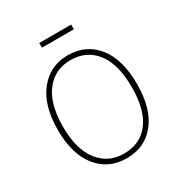

<svg xmlns="http://www.w3.org/2000/svg" viewBox="-194 -983 1077 1136"><g transform="rotate(-30 345.0 -415.0)"><path d="M454 -808H236V-840H454ZM345 -693Q469 -693 542.5 -601.5Q616 -510 616 -340Q616 -175 543.5 -82.5Q471 10 345 10Q222 10 148 -81.5Q74 -173 74 -339Q74 -505 148.5 -599Q223 -693 345 -693ZM345 -660Q237 -660 173.5 -577.5Q110 -495 110 -339Q110 -186 174 -104Q238 -22 345 -22Q456 -22 518 -103.5Q580 -185 580 -340Q580 -497 517 -578.5Q454 -660 345 -660Z"/></g></svg>

Font: Fira Sans UltraLight
Style: Regular
Weight: 200
Designer: Carrois Corporate & Edenspiekermann AG
Foundry: Carrois Corporate GbR & Edenspiekermann AG
Version: Version 4.106;PS 004.106;hotconv 1.0.70;makeotf.lib2.5.58329